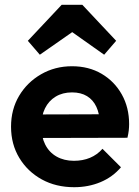

<svg xmlns="http://www.w3.org/2000/svg" viewBox="-20 -770 581 800"><path d="M289 10Q213 10 154 -22.5Q95 -55 60.5 -112Q26 -169 26 -242Q26 -314 59.5 -370.5Q93 -427 151 -460.5Q209 -494 280 -494Q350 -494 403.5 -462.5Q457 -431 487.5 -376.5Q518 -322 518 -253Q518 -240 516.5 -226.5Q515 -213 511 -196L105 -195V-293L450 -294L397 -253Q395 -296 381.5 -325Q368 -354 342.5 -369.5Q317 -385 280 -385Q241 -385 212 -367.5Q183 -350 167.5 -318.5Q152 -287 152 -244Q152 -200 168.5 -167.5Q185 -135 216 -117.5Q247 -100 288 -100Q325 -100 355 -112.5Q385 -125 407 -150L484 -73Q449 -32 398.5 -11Q348 10 289 10ZM146 -542 96 -600 237 -750H323L464 -600L414 -542L233 -670L328 -669Z"/></svg>

Font: Outfit Thin SemiBold
Style: Regular
Weight: 600
Version: Version 1.100;gftools[0.9.27]